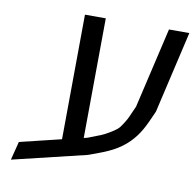

<svg xmlns="http://www.w3.org/2000/svg" viewBox="-75 -676 820 808"><g transform="rotate(10 335.0 -272.5)"><path d="M220 -67 224 -600H313L309 -88L325 -92Q360 -106 379 -113Q394 -119 417 -133Q432 -142 443 -151Q453 -159 464 -177Q478 -199 482 -209Q498 -245 503 -256L583 -600H670L589 -250Q565 -194 550 -168Q531 -135 506 -110Q478 -82 440 -62Q410 -46 339 -21L23 55L43 -24Z"/></g></svg>

Font: Miedinger
Style: Italic
Weight: 400
Italic angle: -13°
Version: Version 001.000